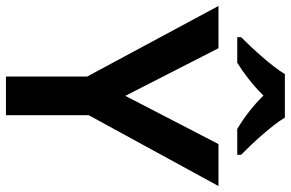

<svg xmlns="http://www.w3.org/2000/svg" viewBox="-186 -791 977 645"><g transform="rotate(90 302.5 -468.5)"><path d="M375 -937H229C202 -892 142 -827 105 -790V-777H191C226 -799 266 -829 301 -865C336 -829 378 -798 413 -777H500V-790C463 -826 402 -892 375 -937ZM302 -401 142 -714H0L237 -273V0H367V-278L605 -714H464Z"/></g></svg>

Font: Noto Sans Thaana SemiBold
Style: Regular
Weight: 600
Designer: David Williams
Foundry: Google Inc.
Version: Version 3.001